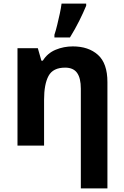

<svg xmlns="http://www.w3.org/2000/svg" viewBox="-20 -816 697 1076"><path d="M388 -556Q476 -556 529 -508.5Q582 -461 582 -356V240H433V-319Q433 -378 412 -407.5Q391 -437 345 -437Q277 -437 252 -390.5Q227 -344 227 -257V0H78V-546H192L212 -476H220Q246 -518 291.5 -537Q337 -556 388 -556ZM285 -606V-621Q293 -645 300.5 -676Q308 -707 315 -739Q322 -771 325 -796H463V-784Q447 -745 424 -699Q401 -653 372 -606Z"/></svg>

Font: Noto IKEA Simplified Chinese
Style: Bold
Weight: 700
Designer: Monotype Design Team
Foundry: Monotype Imaging Inc.
Version: Version 1.100